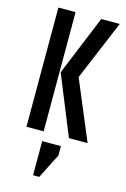

<svg xmlns="http://www.w3.org/2000/svg" viewBox="-129 -686 641 974"><g transform="rotate(15 192.0 -198.5)"><path d="M51.8 0V-626H142.1V0ZM147.9 229V49.8H246.1V99.1L180.2 229ZM374 -626 242.2 -312 373 0H274.9L147.9 -312L276.9 -626Z"/></g></svg>

Font: Teko
Style: Regular
Weight: 400
Designer: Manushi Parikh, Jonny Pinhorn
Foundry: Indian Type Foundry
Version: Version 2.000;PS 1.0;hotconv 1.0.79;makeotf.lib2.5.61930